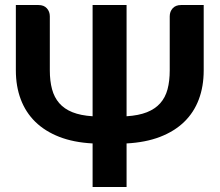

<svg xmlns="http://www.w3.org/2000/svg" viewBox="-20 -743 873 763"><path d="M133 -723Q154.5 -723 166.2 -710Q178 -697 178 -678V-463.5Q178 -421 186.8 -388.5Q195.5 -356 215.5 -333Q235.5 -310 268 -297Q300.5 -284 348 -281V-723H483V-281Q531 -284 563.8 -297Q596.5 -310 616.8 -332.8Q637 -355.5 645.8 -388.2Q654.5 -421 654.5 -463.5V-678Q654.5 -697 666.2 -710Q678 -723 699.5 -723H789.5V-463.5Q789.5 -399.5 770 -347.8Q750.5 -296 711.8 -258.5Q673 -221 615.8 -199Q558.5 -177 483 -173V0H348V-173Q272.5 -177 215.5 -199.2Q158.5 -221.5 120.2 -259Q82 -296.5 62.5 -348.2Q43 -400 43 -463.5V-723Z"/></svg>

Font: Lato
Style: Bold
Weight: 700
Designer: Lukasz Dziedzic
Foundry: tyPoland Lukasz Dziedzic
Version: Version 2.007; 2014-02-27